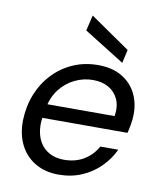

<svg xmlns="http://www.w3.org/2000/svg" viewBox="-83 -796 737 875"><g transform="rotate(10 285.5 -358.5)"><path d="M247 12Q185 12 139 -15Q93 -42 68.5 -90.5Q44 -139 45 -204Q47 -269 69 -324.5Q91 -380 130.5 -422Q170 -464 223 -487.5Q276 -511 339 -511Q405 -511 449.5 -484.5Q494 -458 516 -414Q538 -370 537 -316Q537 -297 533 -273Q529 -249 524 -230H111L122 -295H453Q460 -342 445 -374Q430 -406 400 -423Q370 -440 328 -440Q285 -440 245 -421Q205 -402 176 -365Q147 -328 137 -272L132 -244Q122 -190 134.5 -148Q147 -106 179.5 -82.5Q212 -59 260 -59Q313 -59 352 -83Q391 -107 413 -147H496Q475 -102 439 -66Q403 -30 354.5 -9Q306 12 247 12ZM445 -540 258 -657 275 -729 459 -602Z"/></g></svg>

Font: DM Sans 20pt
Style: Italic
Weight: 400
Italic angle: -10°
Version: Version 4.004;gftools[0.9.30]